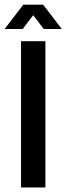

<svg xmlns="http://www.w3.org/2000/svg" viewBox="-21 -824 291 844"><path d="M81.4 -803.6H168.6L250.7 -696.4H171.4L125 -757.1L78.6 -696.4H-0.7ZM71.4 -642.9H178.6V0H71.4Z"/></svg>

Font: Aire Exterior
Style: Regular
Weight: 400
Width: 4
Designer: Jayvee Enaguas (HarvettFox96)
Version: 20190503.02